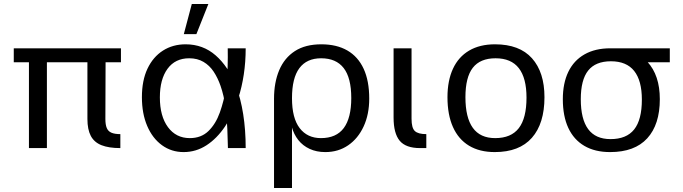

<svg xmlns="http://www.w3.org/2000/svg" viewBox="-20 -742 3423 962"><path d="M125 -430H49V-500H586V-430H509L508 -146Q508 -117 515 -100.5Q522 -84 538.5 -77Q555 -70 583 -70V0Q525 0 488.5 -14.5Q452 -29 435 -61Q418 -93 418 -146V-430H215V0H125Z M900 20Q839 20 791.5 -14.5Q744 -49 717.5 -111Q691 -173 691 -255Q691 -339 719 -398Q747 -457 796.5 -488.5Q846 -520 910 -520Q997 -520 1060.5 -464.5Q1124 -409 1162 -312Q1186 -249 1198.5 -170Q1211 -91 1211 0H1122Q1121 -42 1119 -96Q1117 -150 1109.5 -206.5Q1102 -263 1085 -312Q1071 -352 1050.5 -383Q1030 -414 999.5 -432Q969 -450 928 -450Q858 -450 819.5 -397.5Q781 -345 781 -254Q781 -160 821.5 -105Q862 -50 931 -50Q988 -50 1024.5 -85.5Q1061 -121 1081.5 -178.5Q1102 -236 1112 -300Q1119 -353 1120.5 -405Q1122 -457 1121 -500H1211Q1211 -432 1201.5 -369Q1192 -306 1174 -250Q1149 -170 1108 -109Q1067 -48 1014.5 -14Q962 20 900 20ZM941 -722H1024L964 -571H901Z M1353 -251 1443 -274V200H1353ZM1353 -247Q1353 -329 1379 -390.5Q1405 -452 1457.5 -486Q1510 -520 1590 -520Q1667 -520 1720.5 -489Q1774 -458 1802 -397.5Q1830 -337 1830 -248Q1830 -169 1802 -108.5Q1774 -48 1724.5 -14Q1675 20 1610 20Q1566 20 1531.5 4Q1497 -12 1474.5 -40.5Q1452 -69 1441.5 -107.5Q1431 -146 1435 -192Q1421 -199 1400.5 -216.5Q1380 -234 1363 -250ZM1588 -50Q1665 -50 1702.5 -100.5Q1740 -151 1740 -251Q1740 -352 1702 -401Q1664 -450 1589 -450Q1517 -450 1480 -400.5Q1443 -351 1443 -250Q1443 -150 1481.5 -100Q1520 -50 1588 -50Z M2085 0Q2013 0 1982.5 -37Q1952 -74 1952 -153V-500H2042V-147Q2042 -101 2058.5 -85.5Q2075 -70 2116 -70V0Z M2459 20Q2383 20 2330 -12Q2277 -44 2249.5 -105.5Q2222 -167 2222 -255Q2222 -338 2249.5 -397.5Q2277 -457 2330.5 -488.5Q2384 -520 2460 -520Q2583 -520 2645.5 -450Q2708 -380 2708 -255Q2708 -123 2645 -51.5Q2582 20 2459 20ZM2461 -50Q2541 -50 2579.5 -100Q2618 -150 2618 -253Q2618 -351 2579.5 -400.5Q2541 -450 2463 -450Q2386 -450 2349 -402.5Q2312 -355 2312 -255Q2312 -153 2349 -101.5Q2386 -50 2461 -50Z M2800 -245Q2800 -325 2827.5 -382Q2855 -439 2908.5 -469.5Q2962 -500 3038 -500Q3161 -500 3223.5 -432.5Q3286 -365 3286 -245Q3286 -118 3223 -49Q3160 20 3037 20Q2961 20 2908 -11Q2855 -42 2827.5 -101Q2800 -160 2800 -245ZM3039 -45Q3119 -45 3157.5 -93.5Q3196 -142 3196 -243Q3196 -338 3157.5 -386.5Q3119 -435 3041 -435Q2964 -435 2927 -388.5Q2890 -342 2890 -245Q2890 -145 2927 -95Q2964 -45 3039 -45ZM3032 -500H3336V-430H3091Z"/></svg>

Font: Moderustic
Style: Regular
Weight: 400
Designer: Tural Alisoy
Foundry: TAFT Foundry
Version: Version 2.120